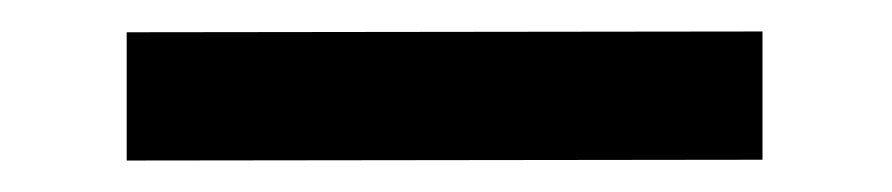

<svg xmlns="http://www.w3.org/2000/svg" viewBox="-20 22 567 122"><path d="M464.5 42V123.5L60.5 124V42.5Z"/></svg>

Font: Public Sans Medium
Style: Regular
Weight: 500
Designer: The Public Sans Project Authors: Dan O. Williams and USWDS (Libre Franklin designed by Pablo Impallari and Rodrigo Fuenz
Version: Version 1.007